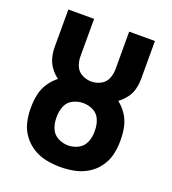

<svg xmlns="http://www.w3.org/2000/svg" viewBox="-135 -837 847 946"><g transform="rotate(20 288.0 -363.5)"><path d="M288 8Q325 8 361 1Q397 -6 429 -25Q461 -44 483 -73.5Q505 -103 514 -138.5Q523 -174 523 -210V-222Q523 -255 516 -287.5Q509 -320 490.5 -348Q472 -376 446 -396Q468 -412 485 -434.5Q502 -457 508.5 -483.5Q515 -510 515 -538V-735H380V-538Q380 -512 370 -488Q360 -464 336.5 -452Q313 -440 288 -440Q263 -440 239.5 -452Q216 -464 206 -488Q196 -512 196 -538V-735H61V-538Q61 -510 68 -483.5Q75 -457 91.5 -434.5Q108 -412 130 -396Q104 -376 85.5 -348Q67 -320 60 -287.5Q53 -255 53 -222V-210Q53 -174 62 -138.5Q71 -103 93.5 -73.5Q116 -44 147.5 -25Q179 -6 215.5 1Q252 8 288 8ZM288 -105Q261 -105 235.5 -118Q210 -131 199 -157Q188 -183 188 -210V-222Q188 -250 199 -276Q210 -302 235.5 -314.5Q261 -327 288 -327Q316 -327 341 -314.5Q366 -302 377 -276Q388 -250 388 -222V-210Q388 -183 377 -157Q366 -131 341 -118Q316 -105 288 -105Z"/></g></svg>

Font: Iosevka Sparkle Extrabold
Style: Regular
Weight: 800
Designer: Belleve Invis
Foundry: Belleve Invis
Version: Version 4.5.0; ttfautohint (v1.8.3)